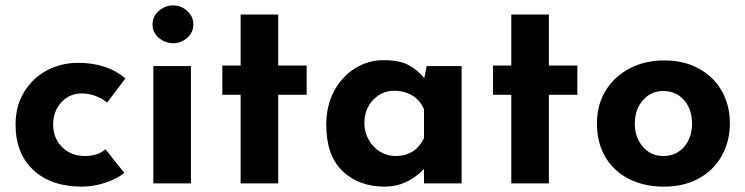

<svg xmlns="http://www.w3.org/2000/svg" viewBox="-20 -683 2776 715"><path d="M285 12Q171 12 104.5 -49.5Q38 -111 38 -219Q38 -289 70.5 -341.5Q103 -394 156 -421.5Q209 -449 270 -449Q379 -449 447 -391L379 -301Q336 -335 283 -335Q239 -335 208.5 -302Q178 -269 178 -219Q178 -169 211 -135.5Q244 -102 297 -102Q343 -102 373 -127L443 -39Q414 -16 370.5 -2Q327 12 285 12Z M691 -437V0H551V-437ZM625 -663Q654 -663 677 -642.5Q700 -622 700 -592Q700 -562 677 -542Q654 -522 625 -522Q595 -522 571.5 -542Q548 -562 548 -592Q548 -622 571.5 -642.5Q595 -663 625 -663Z M1016 -629V-439H1122V-330H1016V0H876V-330H808V-439H876V-629Z M1699 -437V0H1559V-54Q1496 12 1413 12Q1316 12 1255.5 -46Q1195 -104 1195 -218Q1195 -290 1224.5 -344.5Q1254 -399 1303 -429Q1352 -459 1408 -459Q1466 -459 1500 -441.5Q1534 -424 1560 -392L1569 -437ZM1559 -168V-275Q1547 -307 1517.5 -326Q1488 -345 1448 -345Q1402 -345 1369.5 -311Q1337 -277 1337 -225Q1337 -191 1353 -162.5Q1369 -134 1395.5 -118Q1422 -102 1453 -102Q1526 -102 1559 -168Z M2024 -629V-439H2130V-330H2024V0H1884V-330H1816V-439H1884V-629Z M2454 -458Q2527 -458 2582.5 -427.5Q2638 -397 2668 -344Q2698 -291 2698 -224Q2698 -157 2668 -103Q2638 -49 2582.5 -18.5Q2527 12 2452 12Q2379 12 2322.5 -16.5Q2266 -45 2234.5 -98Q2203 -151 2203 -224Q2203 -291 2234.5 -344Q2266 -397 2323.5 -427.5Q2381 -458 2454 -458ZM2450 -102Q2498 -102 2527.5 -136Q2557 -170 2557 -223Q2557 -276 2527.5 -310Q2498 -344 2450 -344Q2404 -344 2374 -309.5Q2344 -275 2344 -223Q2344 -171 2374 -136.5Q2404 -102 2450 -102Z"/></svg>

Font: Josefin Sans
Style: Bold
Weight: 700
Designer: Santiago Orozco
Foundry: Typemade
Version: Version 2.000